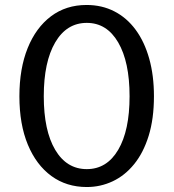

<svg xmlns="http://www.w3.org/2000/svg" viewBox="-20 -736 701 772"><path d="M329 16Q247.5 16 186.8 -28.2Q126 -72.5 92 -154.2Q58 -236 58 -349Q58 -460 91.2 -542.5Q124.5 -625 185 -670.5Q245.5 -716 328 -716Q390 -716 440 -690.2Q490 -664.5 525.5 -616.2Q561 -568 580 -500.2Q599 -432.5 599 -349Q599 -258.5 577.8 -190Q556.5 -121.5 519.2 -75.8Q482 -30 433 -7Q384 16 329 16ZM329 -56Q409.5 -56 455.2 -133.5Q501 -211 501 -349Q501 -487 455.2 -565.5Q409.5 -644 329 -644Q248 -644 202 -565.5Q156 -487 156 -349Q156 -211 202 -133.5Q248 -56 329 -56Z"/></svg>

Font: Expletus Sans
Style: Regular
Weight: 400
Designer: Jasper de Waard
Foundry: Designtown
Version: Version 7.500